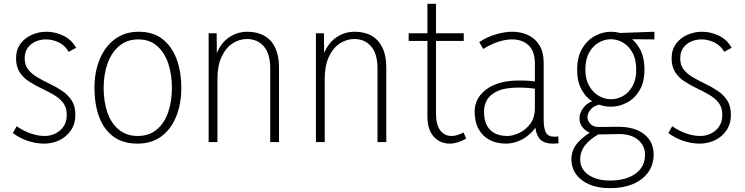

<svg xmlns="http://www.w3.org/2000/svg" viewBox="-20 -743 3896 1004"><path d="M211 8Q169 8 126.5 -6Q84 -20 47 -47L67 -83Q103 -58 141 -45Q179 -32 213 -32Q260 -32 294.5 -61.5Q329 -91 329 -143Q329 -181 310 -205.5Q291 -230 260.5 -247.5Q230 -265 196.5 -281Q163 -297 132.5 -316.5Q102 -336 83 -365Q64 -394 64 -438Q64 -483 87 -514Q110 -545 146.5 -561Q183 -577 223 -577Q268 -577 311 -556.5Q354 -536 378 -493L339 -472Q320 -506 287 -521.5Q254 -537 220 -537Q192 -537 166.5 -526Q141 -515 125 -493Q109 -471 109 -438Q109 -402 128 -378.5Q147 -355 177.5 -337.5Q208 -320 241.5 -304Q275 -288 305.5 -267.5Q336 -247 355 -217.5Q374 -188 374 -143Q374 -95 350.5 -61Q327 -27 290 -9.5Q253 8 211 8Z M879 -283Q879 -356 859 -413.5Q839 -471 800 -504Q761 -537 703 -537Q645 -537 604.5 -503.5Q564 -470 543 -412.5Q522 -355 522 -283Q522 -211 542 -154Q562 -97 602 -64.5Q642 -32 700 -32Q759 -32 799 -65Q839 -98 859 -155Q879 -212 879 -283ZM928 -283Q928 -200 901.5 -134Q875 -68 824 -30Q773 8 699 8Q622 8 572 -29.5Q522 -67 498 -133Q474 -199 474 -283Q474 -367 501.5 -433.5Q529 -500 581 -538.5Q633 -577 705 -577Q781 -577 830 -538.5Q879 -500 903.5 -434Q928 -368 928 -283Z M1393 0V-385Q1393 -461 1360 -500Q1327 -539 1271 -539Q1231 -539 1195.5 -515.5Q1160 -492 1138.5 -445.5Q1117 -399 1117 -331V0H1071V-569H1113L1114 -423H1099Q1121 -503 1167.5 -540Q1214 -577 1274 -577Q1326 -577 1363 -555.5Q1400 -534 1419.5 -492.5Q1439 -451 1439 -391V0Z M1954 0V-385Q1954 -461 1921 -500Q1888 -539 1832 -539Q1792 -539 1756.5 -515.5Q1721 -492 1699.5 -445.5Q1678 -399 1678 -331V0H1632V-569H1674L1675 -423H1660Q1682 -503 1728.5 -540Q1775 -577 1835 -577Q1887 -577 1924 -555.5Q1961 -534 1980.5 -492.5Q2000 -451 2000 -391V0Z M2332 8Q2281 8 2248 -28.5Q2215 -65 2215 -135V-723H2260V-149Q2260 -91 2282 -61.5Q2304 -32 2341 -32Q2356 -32 2371 -36.5Q2386 -41 2404 -50L2418 -18Q2394 -5 2373 1.5Q2352 8 2332 8ZM2117 -529V-569H2405V-529Z M2777 -115 2798 -109Q2781 -70 2752.5 -44Q2724 -18 2691 -5Q2658 8 2626 8Q2577 8 2540 -11.5Q2503 -31 2482.5 -68.5Q2462 -106 2462 -160Q2462 -230 2523.5 -276Q2585 -322 2695 -322Q2724 -322 2746.5 -320.5Q2769 -319 2792 -314V-277Q2767 -281 2744.5 -283Q2722 -285 2693 -285Q2623 -285 2583.5 -267.5Q2544 -250 2527.5 -221.5Q2511 -193 2511 -160Q2511 -96 2543 -64Q2575 -32 2634 -32Q2661 -32 2694.5 -47.5Q2728 -63 2752.5 -95Q2777 -127 2777 -178V-411Q2777 -476 2743.5 -506.5Q2710 -537 2658 -537Q2623 -537 2584 -524Q2545 -511 2507 -487L2486 -523Q2527 -550 2573 -563.5Q2619 -577 2659 -577Q2704 -577 2741.5 -559.5Q2779 -542 2801 -506Q2823 -470 2823 -414V-117Q2823 -72 2834.5 -50Q2846 -28 2881 -28Q2886 -28 2890 -28.5Q2894 -29 2899 -30L2901 6Q2894 7 2886.5 7.5Q2879 8 2872 8Q2818 8 2797.5 -22.5Q2777 -53 2777 -115Z M3307 -378Q3307 -432 3287.5 -467.5Q3268 -503 3237.5 -520.5Q3207 -538 3174 -538Q3142 -538 3111 -520.5Q3080 -503 3060.5 -467.5Q3041 -432 3041 -378Q3041 -328 3061 -293.5Q3081 -259 3111.5 -241.5Q3142 -224 3175 -224Q3208 -224 3238 -241Q3268 -258 3287.5 -292.5Q3307 -327 3307 -378ZM3350 -378Q3350 -314 3324.5 -271Q3299 -228 3258.5 -206.5Q3218 -185 3174 -185Q3129 -185 3089 -206Q3049 -227 3023.5 -270Q2998 -313 2998 -378Q2998 -445 3024 -489Q3050 -533 3091 -555Q3132 -577 3175 -577Q3220 -577 3260 -555Q3300 -533 3325 -489Q3350 -445 3350 -378ZM3402 -577V-537L3265 -538L3174 -569ZM3096 -68 3116 -44Q3067 -18 3040.5 15.5Q3014 49 3014 90Q3014 142 3057.5 171.5Q3101 201 3169 201Q3254 201 3303.5 165Q3353 129 3353 65Q3353 17 3314.5 -13.5Q3276 -44 3209 -42L3119 -40Q3084 -39 3059.5 -51Q3035 -63 3022.5 -82.5Q3010 -102 3010 -124Q3010 -154 3033 -182.5Q3056 -211 3103 -222L3121 -198Q3086 -191 3069 -171Q3052 -151 3052 -131Q3052 -111 3067.5 -95Q3083 -79 3109 -79L3209 -80Q3298 -81 3348 -41.5Q3398 -2 3398 65Q3398 118 3369.5 158Q3341 198 3289.5 219.5Q3238 241 3169 241Q3108 241 3063 222Q3018 203 2993 169Q2968 135 2968 90Q2968 40 3002 2Q3036 -36 3096 -68Z M3639 8Q3597 8 3554.5 -6Q3512 -20 3475 -47L3495 -83Q3531 -58 3569 -45Q3607 -32 3641 -32Q3688 -32 3722.5 -61.5Q3757 -91 3757 -143Q3757 -181 3738 -205.5Q3719 -230 3688.5 -247.5Q3658 -265 3624.5 -281Q3591 -297 3560.5 -316.5Q3530 -336 3511 -365Q3492 -394 3492 -438Q3492 -483 3515 -514Q3538 -545 3574.5 -561Q3611 -577 3651 -577Q3696 -577 3739 -556.5Q3782 -536 3806 -493L3767 -472Q3748 -506 3715 -521.5Q3682 -537 3648 -537Q3620 -537 3594.5 -526Q3569 -515 3553 -493Q3537 -471 3537 -438Q3537 -402 3556 -378.5Q3575 -355 3605.5 -337.5Q3636 -320 3669.5 -304Q3703 -288 3733.5 -267.5Q3764 -247 3783 -217.5Q3802 -188 3802 -143Q3802 -95 3778.5 -61Q3755 -27 3718 -9.5Q3681 8 3639 8Z"/></svg>

Font: Yaldevi ExtraLight ExtraLight
Style: Regular
Weight: 250
Version: Version 1.100